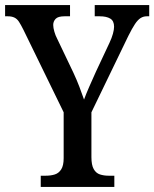

<svg xmlns="http://www.w3.org/2000/svg" viewBox="-22 -734 606 754"><path d="M138 0V-44H158Q178 -44 193.5 -49Q209 -54 218.5 -69Q228 -84 228 -113V-293L70 -617Q60 -637 52.5 -648.5Q45 -660 34.5 -665Q24 -670 9 -670H-2V-714H253V-670H231Q206 -670 196.5 -660Q187 -650 187 -636Q187 -625 191.5 -609.5Q196 -594 202 -583L266 -449Q280 -419 290 -392.5Q300 -366 308 -343Q316 -365 328.5 -393.5Q341 -422 355 -453L408 -566Q417 -585 421.5 -601.5Q426 -618 426 -629Q426 -652 411 -661Q396 -670 370 -670H350V-714H564V-670H554Q541 -670 530 -663Q519 -656 508 -639.5Q497 -623 482 -593L337 -293V-117Q337 -86 346 -70Q355 -54 370.5 -49Q386 -44 404 -44H427V0Z"/></svg>

Font: Noto Serif Khmer Condensed Medium
Style: Regular
Weight: 500
Width: 3
Designer: Danh Hong and the Monotype Design Team
Foundry: Monotype Imaging Inc.
Version: Version 2.004